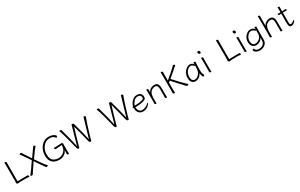

<svg xmlns="http://www.w3.org/2000/svg" viewBox="374 -3003 8547 5468"><g transform="rotate(-30 4648.0 -269.0)"><path d="M166 -51Q281 -56 358 -56H458Q482 -56 495 -57H496Q509 -57 518 -40.5Q527 -24 527 -10.5Q527 3 518 3H516Q477 -3 413 -3H372Q192 -3 142 7H139Q126 7 113.5 -10Q101 -27 101 -35.5Q101 -44 104.5 -51Q108 -58 108 -70V-589L105 -695Q105 -705 120.5 -705Q136 -705 152 -697.5Q168 -690 168 -677L166 -588Z M849 -319Q826 -285 794.5 -239Q763 -193 731 -145.5Q699 -98 673 -59.5Q647 -21 635 -1Q627 10 608 10Q589 10 574.5 4.5Q560 -1 560 -11Q560 -17 588 -47Q616 -77 651 -129.5Q686 -182 816 -369Q665 -594 641 -625.5Q617 -657 608 -666.5Q599 -676 599 -684.5Q599 -693 614 -699.5Q629 -706 645 -706Q661 -706 666 -696.5Q671 -687 686.5 -662Q702 -637 723 -605Q744 -573 766 -539.5Q788 -506 807 -477Q826 -448 838.5 -430Q851 -412 851 -411Q991 -606 1049 -693Q1054 -699 1066 -699Q1078 -699 1094.5 -689.5Q1111 -680 1111 -672Q1111 -664 1104 -657Q1056 -609 884 -362Q1006 -179 1045 -130Q1093 -66 1134 -26Q1138 -22 1138 -15Q1138 -8 1122.5 0.5Q1107 9 1092 9Q1077 9 1069 0Q972 -131 912.5 -222Q853 -313 849 -319Z M1767 -16V-17Q1772 -74 1772 -149Q1749 -93 1706.5 -56.5Q1664 -20 1614 -2.5Q1564 15 1518 15Q1324 15 1246 -114Q1205 -182 1205 -280Q1205 -378 1231 -452.5Q1257 -527 1304 -585.5Q1351 -644 1415 -677.5Q1479 -711 1546 -711Q1710 -711 1778 -627Q1782 -623 1782 -612.5Q1782 -602 1770.5 -588.5Q1759 -575 1748.5 -575Q1738 -575 1735 -580Q1723 -602 1693 -623Q1640 -659 1567 -659Q1435 -659 1349 -551Q1263 -443 1263 -295Q1263 -117 1385 -64Q1442 -38 1501 -38Q1611 -38 1687 -106Q1771 -184 1771 -312Q1771 -317 1765 -317L1646 -309Q1625 -308 1571 -301H1568Q1555 -301 1543.5 -317Q1532 -333 1532 -345Q1532 -357 1543 -357H1557Q1601 -357 1627 -359L1751 -366Q1759 -367 1768 -368.5Q1777 -370 1785 -370Q1793 -370 1803 -362Q1830 -342 1830 -332Q1830 -322 1827.5 -317.5Q1825 -313 1825 -302V-97Q1825 -89 1825.5 -71Q1826 -53 1826.5 -35Q1827 -17 1827 -6Q1827 5 1811 5Q1795 5 1781 -1.5Q1767 -8 1767 -16Z M1911 -690Q1911 -704 1931 -704Q1974 -704 1978 -685L1992 -631Q2065 -384 2132 -73Q2191 -290 2240.5 -458Q2290 -626 2293 -640.5Q2296 -655 2297 -670Q2297 -688 2327 -688Q2342 -688 2356.5 -682Q2371 -676 2372.5 -665Q2374 -654 2376 -647Q2378 -640 2392 -592Q2471 -318 2524 -72Q2581 -278 2636 -455.5Q2691 -633 2708 -700Q2711 -709 2724 -709Q2737 -709 2753.5 -698.5Q2770 -688 2770 -675Q2770 -671 2764 -657Q2715 -542 2579 -80Q2575 -64 2571 -45Q2567 -26 2561.5 -5.5Q2556 15 2538.5 15Q2521 15 2504.5 0Q2488 -15 2480 -46Q2412 -341 2338 -595Q2283 -420 2246.5 -290.5Q2210 -161 2196 -112.5Q2182 -64 2178 -46.5Q2174 -29 2167 -7Q2161 14 2144.5 14Q2128 14 2112.5 -2Q2097 -18 2091.5 -39.5Q2086 -61 2075 -104.5Q2064 -148 2049 -210Q2031 -285 1984 -457Q1937 -629 1912 -685Q1911 -687 1911 -690Z M3141 -690Q3141 -704 3161 -704Q3204 -704 3208 -685L3222 -631Q3295 -384 3362 -73Q3421 -290 3470.5 -458Q3520 -626 3523 -640.5Q3526 -655 3527 -670Q3527 -688 3557 -688Q3572 -688 3586.5 -682Q3601 -676 3602.5 -665Q3604 -654 3606 -647Q3608 -640 3622 -592Q3701 -318 3754 -72Q3811 -278 3866 -455.5Q3921 -633 3938 -700Q3941 -709 3954 -709Q3967 -709 3983.5 -698.5Q4000 -688 4000 -675Q4000 -671 3994 -657Q3945 -542 3809 -80Q3805 -64 3801 -45Q3797 -26 3791.5 -5.5Q3786 15 3768.5 15Q3751 15 3734.5 0Q3718 -15 3710 -46Q3642 -341 3568 -595Q3513 -420 3476.5 -290.5Q3440 -161 3426 -112.5Q3412 -64 3408 -46.5Q3404 -29 3397 -7Q3391 14 3374.5 14Q3358 14 3342.5 -2Q3327 -18 3321.5 -39.5Q3316 -61 3305 -104.5Q3294 -148 3279 -210Q3261 -285 3214 -457Q3167 -629 3142 -685Q3141 -687 3141 -690Z M4127 -201V-198Q4127 -116 4164.5 -75Q4202 -34 4260 -34Q4318 -34 4371.5 -57.5Q4425 -81 4465 -124Q4477 -137 4485.5 -137Q4494 -137 4494 -127.5Q4494 -118 4479 -95Q4464 -72 4435 -46Q4362 16 4253 16Q4202 16 4161.5 -9.5Q4121 -35 4097 -82.5Q4073 -130 4073 -195V-210Q4052 -224 4052 -240Q4052 -252 4066 -252Q4080 -252 4080 -253Q4093 -331 4165 -407.5Q4237 -484 4328 -484Q4389 -484 4425 -463Q4492 -424 4492 -340Q4492 -311 4485 -292Q4478 -273 4457.5 -259.5Q4437 -246 4395 -233Q4290 -201 4139 -201ZM4155 -250Q4284 -250 4372 -276Q4427 -292 4434 -312Q4438 -323 4438 -341Q4438 -385 4409 -410.5Q4380 -436 4335 -436Q4256 -436 4200.5 -372.5Q4145 -309 4134 -250Z M4990 -17 4992 -105V-294Q4992 -382 4958 -414Q4938 -432 4901.5 -432Q4865 -432 4828 -417Q4708 -368 4702 -198Q4701 -149 4700 -105V-91Q4700 -91 4703 1Q4703 10 4689 10Q4675 10 4659.5 2.5Q4644 -5 4644 -17L4646 -105V-365L4643 -472Q4643 -481 4657.5 -481Q4672 -481 4687 -473.5Q4702 -466 4702 -456V-428Q4702 -411 4701.5 -392Q4701 -373 4701 -359Q4739 -437 4824 -470Q4863 -484 4906 -484Q5046 -484 5046 -298V-105L5049 1Q5049 10 5035 10Q5021 10 5005.5 2.5Q4990 -5 4990 -17Z M5246 -17 5248 -112V-589L5245 -695Q5245 -705 5260.5 -705Q5276 -705 5292 -697.5Q5308 -690 5308 -677L5306 -588V-396Q5358 -436 5472.5 -537Q5587 -638 5647 -702Q5650 -706 5661 -706Q5672 -706 5690 -695Q5708 -684 5708 -677Q5708 -670 5705 -667Q5690 -654 5670 -638Q5650 -622 5578.5 -557.5Q5507 -493 5393 -400Q5450 -332 5576.5 -201Q5703 -70 5757 -25Q5761 -22 5761 -17Q5761 -8 5745.5 0Q5730 8 5711 8Q5692 8 5684 -2Q5663 -30 5641 -52Q5611 -83 5510.5 -190.5Q5410 -298 5351 -367Q5326 -347 5306 -332V-111L5309 1Q5309 11 5293.5 11Q5278 11 5262 3.5Q5246 -4 5246 -17Z M6257 -457Q6244 -368 6244 -196Q6244 -89 6279 -34Q6281 -30 6281 -23Q6281 -16 6270.5 -2.5Q6260 11 6248 11Q6226 11 6209.5 -39.5Q6193 -90 6191 -126Q6155 -53 6099.5 -18.5Q6044 16 5979.5 16Q5915 16 5871.5 -32.5Q5828 -81 5828 -175Q5828 -298 5906 -393Q5942 -436 5985.5 -460Q6029 -484 6069.5 -484Q6110 -484 6143.5 -466Q6177 -448 6193 -410Q6195 -456 6195 -475Q6195 -484 6210.5 -484Q6226 -484 6241.5 -477Q6257 -470 6257 -459ZM6193 -386Q6188 -376 6178.5 -376Q6169 -376 6166 -380Q6129 -436 6069 -436Q6041 -436 6007.5 -416.5Q5974 -397 5946 -362Q5885 -286 5885 -180Q5885 -103 5914 -68.5Q5943 -34 5990 -34Q6037 -34 6082.5 -66Q6128 -98 6160 -160Q6192 -222 6192 -334Q6192 -361 6193 -386Z M6433 -655Q6433 -696 6471 -696Q6488 -696 6503 -678.5Q6518 -661 6518 -641Q6518 -602 6481 -602Q6462 -602 6447.5 -619.5Q6433 -637 6433 -655ZM6447 -17 6449 -105V-368L6446 -475Q6446 -483 6460.5 -483Q6475 -483 6490.5 -475.5Q6506 -468 6506 -457L6504 -368V-105L6507 1Q6507 9 6493 9Q6479 9 6463 1.5Q6447 -6 6447 -17Z M7124 -51Q7239 -56 7316 -56H7416Q7440 -56 7453 -57H7454Q7467 -57 7476 -40.5Q7485 -24 7485 -10.5Q7485 3 7476 3H7474Q7435 -3 7371 -3H7330Q7150 -3 7100 7H7097Q7084 7 7071.5 -10Q7059 -27 7059 -35.5Q7059 -44 7062.5 -51Q7066 -58 7066 -70V-589L7063 -695Q7063 -705 7078.5 -705Q7094 -705 7110 -697.5Q7126 -690 7126 -677L7124 -588Z M7593 -655Q7593 -696 7631 -696Q7648 -696 7663 -678.5Q7678 -661 7678 -641Q7678 -602 7641 -602Q7622 -602 7607.5 -619.5Q7593 -637 7593 -655ZM7607 -17 7609 -105V-368L7606 -475Q7606 -483 7620.5 -483Q7635 -483 7650.5 -475.5Q7666 -468 7666 -457L7664 -368V-105L7667 1Q7667 9 7653 9Q7639 9 7623 1.5Q7607 -6 7607 -17Z M8258 -457Q8254 -381 8254 -358V-50Q8254 22 8220.5 72Q8187 122 8131.5 147.5Q8076 173 8015.5 173Q7955 173 7920 158.5Q7885 144 7865.5 125Q7846 106 7838 90.5Q7830 75 7830 74Q7830 61 7842 48Q7854 35 7864 35Q7874 35 7878 45Q7897 87 7927.5 104.5Q7958 122 8010 122Q8122 122 8174 46Q8200 7 8200 -51V-134Q8160 -64 8105.5 -36.5Q8051 -9 7997 -9Q7919 -9 7872.5 -60.5Q7826 -112 7826 -213Q7826 -314 7897 -398Q7930 -437 7973.5 -460.5Q8017 -484 8062 -484Q8164 -484 8200 -407L8199 -475Q8199 -484 8213.5 -484Q8228 -484 8243 -476.5Q8258 -469 8258 -458ZM8200 -390Q8191 -375 8182.5 -375Q8174 -375 8170 -380Q8128 -435 8060 -435Q7992 -435 7937 -363.5Q7882 -292 7882 -211.5Q7882 -131 7913.5 -95Q7945 -59 7990 -59Q8081 -59 8150 -134Q8198 -188 8200 -270Z M8842 -105 8845 1Q8845 10 8830.5 10Q8816 10 8801 2.5Q8786 -5 8786 -16V-17Q8787 -25 8787 -44L8788 -115V-293Q8788 -382 8754 -413Q8735 -431 8698 -431Q8661 -431 8624 -416Q8516 -372 8502 -228Q8498 -194 8497.5 -161.5Q8497 -129 8496 -105V-89Q8496 -59 8499 1Q8499 10 8485 10Q8471 10 8455.5 2.5Q8440 -5 8440 -17L8442 -115V-590L8439 -697Q8439 -706 8453.5 -706Q8468 -706 8483 -698.5Q8498 -691 8498 -679L8496 -580V-358Q8534 -436 8620 -468Q8659 -483 8702 -483Q8842 -483 8842 -297Z M9112 -617 9110 -528V-478L9140 -479Q9176 -481 9216 -485H9217Q9229 -485 9238 -472.5Q9247 -460 9247 -448.5Q9247 -437 9237 -437H9199Q9171 -437 9151 -436L9110 -434V-108Q9110 -66 9118 -52Q9126 -38 9148 -38Q9188 -38 9252 -89Q9264 -97 9272 -97Q9280 -97 9280 -88.5Q9280 -80 9268 -63Q9256 -46 9236 -28Q9189 16 9140.5 16Q9092 16 9074 -15.5Q9056 -47 9056 -110V-432H9052Q9030 -431 9009 -430L8988 -428Q8975 -428 8966 -441.5Q8957 -455 8957 -465Q8957 -475 8967 -475H9056V-528L9054 -635Q9054 -644 9068 -644Q9082 -644 9097 -636.5Q9112 -629 9112 -617Z"/></g></svg>

Font: LXGW WenKai Light
Style: Regular
Weight: 300
Designer: LXGW / Fontworks Inc.
Foundry: LXGW / Fontworks Inc.
Version: Version 1.501; October 10, 2024